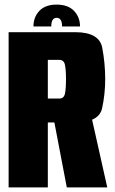

<svg xmlns="http://www.w3.org/2000/svg" viewBox="-20 -815 498 835"><path d="M17.5 0V-675H307.5Q412 -675 424.8 -606.8Q437.5 -538.5 437.5 -471Q437.5 -405.5 424 -344Q416.5 -309.5 380.5 -294.5L446.5 0H270.5L216.5 -282.5H188V0ZM188 -386.5H238.5Q258 -386.5 262.5 -408Q267 -429.5 267 -470Q267 -511 262.5 -532.8Q258 -554.5 238.5 -554.5H188ZM226.5 -795Q275.5 -795 301.8 -767.8Q328 -740.5 328 -700H250Q250 -737.5 226.5 -737.5Q203 -737.5 203 -700H125.5Q125.5 -740.5 151.2 -767.8Q177 -795 226.5 -795Z"/></svg>

Font: Anybody Condensed ExtraBold
Style: Regular
Weight: 800
Width: 3
Designer: Tyler Finck
Foundry: Etcetera Type Company
Version: Version 1.010; ttfautohint (v1.8.3) -l 8 -r 50 -G 200 -x 14 